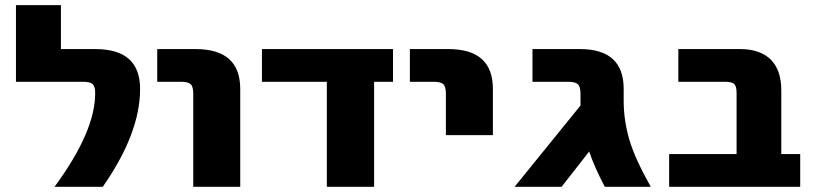

<svg xmlns="http://www.w3.org/2000/svg" viewBox="-20 -712 3114 734"><path d="M188.5 2Q344.7 -210 343.8 -356.4Q343.8 -381.8 334 -390.6Q324.2 -399.4 297.9 -399.4H41V-692.4H212.9V-524.4H344.7Q515.6 -524.4 515.6 -372.1Q515.6 -202.1 373 2Z M581.1 -399.4V-524.4H727.5Q898.4 -524.4 898.4 -372.1V2H718.8V-353.5Q718.8 -380.9 709 -390.1Q699.2 -399.4 671.9 -399.4Z M1410.2 2H1229.5V-399.4H981.4V-524.4H1482.4V-399.4H1410.2Z M1546.9 -399.4V-524.4H1694.3Q1864.3 -524.4 1864.3 -372.1V-195.3H1684.6V-353.5Q1684.6 -380.9 1674.8 -390.1Q1665 -399.4 1637.7 -399.4Z M2199.2 -353.5Q2199.2 -380.9 2189 -390.1Q2178.7 -399.4 2153.3 -399.4H2015.6V-524.4H2197.3Q2364.3 -524.4 2364.3 -372.1V-327.1Q2364.3 -251 2386.2 -177.2Q2408.2 -103.5 2467.8 2H2292Q2251 -76.2 2232.4 -132.8L2127 2H1947.3L2199.2 -308.6Z M2795.9 -356.4Q2795.9 -382.8 2786.6 -391.1Q2777.3 -399.4 2751 -399.4H2573.2V-524.4H2809.6Q2885.7 -524.4 2926.3 -484.4Q2966.8 -444.3 2966.8 -366.2V-123H3039.1V2H2538.1V-123H2795.9Z"/></svg>

Font: Gen Shin Gothic Heavy
Style: Bold
Weight: 900
Designer: [Source Han Sans]
Ryoko NISHIZUKA  (kana & ideographs); Paul D. Hunt (Latin, Greek & Cyrillic); Wenlong ZHANG  (bopomofo
Version: Version 1.002.20150607